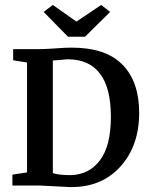

<svg xmlns="http://www.w3.org/2000/svg" viewBox="-20 -748 605 774"><path d="M254 -600 156 -700 193 -728 288 -661 388 -728 424 -700 323 -600ZM30 0V-44L89 -53V-496L33 -505V-550H140Q162 -550 204 -553Q246 -556 269 -556Q406 -556 473.5 -487.5Q541 -419 541 -293Q541 -159 464 -75Q387 9 260 6Q146 0 142 0ZM193 -504V-50Q218 -42 265 -42Q340 -44 383.5 -102.5Q427 -161 427 -277Q427 -509 252 -509Q248 -509 193 -504Z"/></svg>

Font: Aikya SemiBold
Style: Regular
Weight: 600
Designer: Neelakash Kshetrimayum (Latin subset based on Merriweather by Eben Sorkin)
Foundry: Brand New Type
Version: Version 1.00 b005